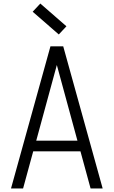

<svg xmlns="http://www.w3.org/2000/svg" viewBox="-20 -1061 640 1081"><path d="M42 0 264 -800H336L558 0H490L433 -209H167L110 0ZM416 -269 300 -695 184 -269ZM311 -867 164 -995 207 -1041 354 -913Z"/></svg>

Font: Victor Mono Thin Light
Style: Regular
Weight: 300
Monospace: yes
Version: Version 1.561;gftools[0.9.30]